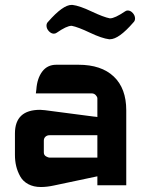

<svg xmlns="http://www.w3.org/2000/svg" viewBox="-20 -745 578 771"><path d="M267.5 -725.3Q269.6 -725.3 271 -725.3Q299.7 -721.8 347.6 -699Q395.6 -676.3 420.8 -671.4Q421.5 -671.4 422.2 -671.4Q441.1 -671.4 482.4 -699.4Q487.3 -702.9 492.9 -702.9Q504.1 -702.9 513.2 -692.7Q522.3 -682.6 522.3 -670.7Q522.3 -660.9 515.3 -654.6Q457.2 -587.4 421.5 -587.4Q420.1 -587.4 418 -587.4Q389.3 -590.9 341.3 -613.6Q293.4 -636.4 268.2 -641.3Q267.5 -641.3 266.8 -641.3Q247.9 -641.3 207.3 -613.3Q202.4 -609.8 196.1 -609.8Q185.6 -609.8 176.1 -619.9Q166.7 -630.1 166.7 -642Q166.7 -651.8 173.7 -658.1Q232.5 -725.3 267.5 -725.3ZM179 -202Q169 -202 162.5 -196Q156 -190 156 -180V-133Q156 -122 165 -117Q174 -112 179 -112H371V-202ZM295 -485Q387 -485 437 -437.5Q487 -390 487 -302V-1H371V-37L196 0Q168 6 144 6Q115 6 93.5 -5.5Q72 -17 61 -37Q50 -57 45 -78Q40 -99 40 -123V-209Q40 -304 141 -304Q153 -304 195 -298L371 -275V-350Q371 -356 364.5 -363Q358 -370 348 -370H124L126 -386Q129 -430 149.5 -457.5Q170 -485 206 -485Z"/></svg>

Font: FifthLeg
Style: Bold
Weight: 700
Designer: Jakub Steiner
Version: Version 1.0